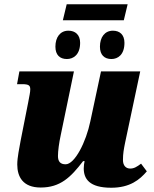

<svg xmlns="http://www.w3.org/2000/svg" viewBox="-20 -871 723 901"><path d="M275 -776H561L579 -851H293ZM294 -594C324 -594 356 -614 356 -670C356 -708 333 -727 301 -727C263 -727 240 -697 240 -652C240 -613 261 -594 294 -594ZM503 -594C533 -594 564 -614 564 -670C564 -708 542 -727 510 -727C472 -727 449 -697 449 -652C449 -613 470 -594 503 -594ZM502 10C590 10 636 -28 669 -67L642 -103C622 -88 609 -80 591 -80C570 -80 557 -95 557 -120C557 -150 561 -171 567 -201L638 -536H454L404 -302C384 -205 331 -100 288 -100C263 -100 252 -113 252 -139C252 -162 257 -200 265 -237L327 -536H71L60 -476H84C117 -476 122 -469 122 -451C122 -438 118 -422 112 -389L77 -212C71 -177 61 -133 61 -99C61 -42 87 9 171 9C263 9 312 -39 370 -115H377C375 -106 373 -92 373 -81C373 -32 399 10 502 10Z"/></svg>

Font: Noto Serif SemiCondensed Black
Style: Italic
Weight: 900
Width: 4
Italic angle: -12°
Designer: Monotype Design Team
Foundry: Monotype Imaging Inc.
Version: Version 2.014